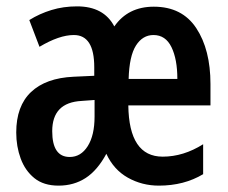

<svg xmlns="http://www.w3.org/2000/svg" viewBox="-20 -573 717 603"><path d="M463 -552Q552 -552 596.5 -484.5Q641 -417 641 -309V-242H383Q385 -81 491 -81Q556 -81 618 -120V-26Q558 10 479 10Q426 10 381.5 -15Q337 -40 314 -90Q286 -38 249 -14Q212 10 164 10Q117 10 88 -13.5Q59 -37 45 -75Q31 -113 31 -157Q31 -240 77.5 -284Q124 -328 211 -332L276 -335V-362Q276 -463 212 -463Q166 -463 104 -426L72 -510Q104 -530 141.5 -541.5Q179 -553 222 -553Q306 -553 339 -490Q382 -552 463 -552ZM462 -463Q428 -463 407 -430Q386 -397 384 -325H537Q537 -387 518.5 -425Q500 -463 462 -463ZM236 -256Q144 -251 144 -161Q144 -80 199 -80Q234 -80 255.5 -114Q277 -148 277 -207V-259Z"/></svg>

Font: Noto Sans Ethiopic ExtraCondensed SemiBold
Style: Regular
Weight: 600
Width: 2
Designer: Monotype Design Team
Foundry: Monotype Imaging Inc.
Version: Version 2.102; ttfautohint (v1.8.4.7-5d5b)